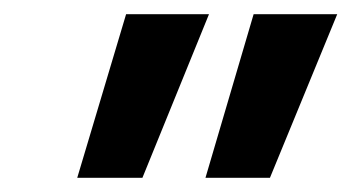

<svg xmlns="http://www.w3.org/2000/svg" viewBox="-20 -775 496 271"><path d="M270 -524 338 -755H456L361 -524ZM89 -524 158 -755H275L181 -524Z"/></svg>

Font: DM Sans 11pt
Style: Bold Italic
Weight: 700
Italic angle: -10°
Version: Version 4.004;gftools[0.9.30]